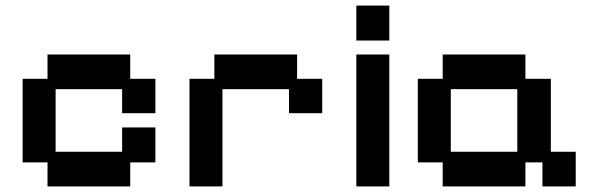

<svg xmlns="http://www.w3.org/2000/svg" viewBox="-20 -656 2141 687"><path d="M150 11V-75H61V-374H150V-461H446V-374H536V-251H417V-337H179V-113H417V-200H536V-75H446V11Z M658 11V-374H747V-461H1043V-374H1133V-251H1014V-337H776V11Z M1255 11V-461H1373V11ZM1255 -511V-636H1373V-511Z M1564 11V-75H1475V-374H1564V-461H1860V-374H1951V-113H2040V11H1921V-75H1860V11ZM1593 -113H1831V-337H1593Z"/></svg>

Font: Pixelify Sans SemiBold
Style: Regular
Weight: 600
Designer: Stefie Justprince
Foundry: Typecalism Foundryline
Version: Version 1.000